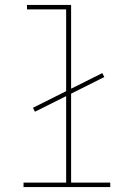

<svg xmlns="http://www.w3.org/2000/svg" viewBox="-20 -755 540 775"><path d="M75 0V-18H247V-367L121 -304L113 -320L247 -387V-717H89V-735H267V-397L393 -460L401 -444L267 -377V-18H425V0Z"/></svg>

Font: Iosevka Term Curly Thin
Style: Regular
Weight: 100
Designer: Belleve Invis
Foundry: Belleve Invis
Version: Version 32.3.0